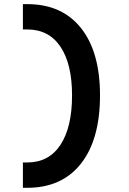

<svg xmlns="http://www.w3.org/2000/svg" viewBox="-20 -811 626 929"><path d="M90.8 97.7V-24.9H111.8Q216.3 -24.9 272.5 -110.1Q328.6 -195.2 328.6 -349.7Q328.6 -501.5 272.5 -585Q216.3 -668.5 111.8 -668.5H90.8V-791H111.8Q279.6 -791 371.7 -675.5Q463.9 -560.1 463.9 -349.6Q463.9 -136.2 371.7 -19.3Q279.6 97.7 111.8 97.7Z"/></svg>

Font: Cascadia Mono
Style: Regular
Weight: 400
Monospace: yes
Designer: Aaron Bell
Foundry: Saja Typeworks
Version: Version 2102.003